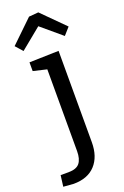

<svg xmlns="http://www.w3.org/2000/svg" viewBox="-230 -840 734 1136"><g transform="rotate(-20 137.0 -272.5)"><path d="M14 -600 -26 -645 114 -780 174 -785 314 -645 274 -600 146 -708ZM209 -530V45Q209 136 161 188Q113 240 24 240L-40 235L-31 165H19Q69 165 89 139.5Q109 114 109 65V-450L24 -470V-525Z"/></g></svg>

Font: Bitter
Style: Regular
Weight: 400
Designer: Sol Matas
Foundry: Sol Matas
Version: Version 1.300;PS 001.300;hotconv 1.0.70;makeotf.lib2.5.58329